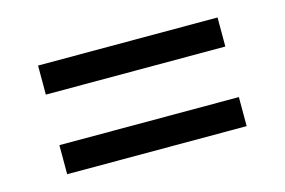

<svg xmlns="http://www.w3.org/2000/svg" viewBox="-50 -555 691 466"><g transform="rotate(-15 296.0 -322.5)"><path d="M70 -459H521V-386H70ZM70 -259H521V-186H70Z"/></g></svg>

Font: uoriya25
Style: Book
Weight: 400
Designer: Jelle Bosma - Monotype Design Team
Foundry: Monotype Imaging Inc.
Version: Version 2.003